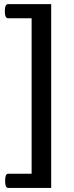

<svg xmlns="http://www.w3.org/2000/svg" viewBox="-20 -836 359 934"><path d="M19.5 -747.1Q3.4 -747.1 3.4 -781.7Q3.4 -815.9 19.5 -815.9H229V78.1H19.5Q4.9 78.1 4.9 43.5Q4.9 9.3 19.5 9.3H133.8V-747.1Z"/></svg>

Font: Copse
Style: Regular
Weight: 400
Version: Version 1.000